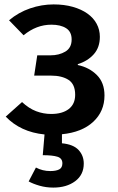

<svg xmlns="http://www.w3.org/2000/svg" viewBox="-20 -598 535 871"><path d="M263 143Q263 120 240.5 113Q218 106 174 106L182 12Q73 1 6 -69L80 -135Q111 -106 144 -93.5Q177 -81 212 -81Q263 -81 292 -103.5Q321 -126 321 -168Q321 -216 291 -235.5Q261 -255 211 -255H135L149 -347H209Q248 -347 276.5 -364Q305 -381 305 -419Q305 -454 280 -470Q255 -486 213 -486Q145 -486 87 -438L21 -506Q64 -542 116.5 -560Q169 -578 223 -578Q271 -578 310 -567Q349 -556 376.5 -536.5Q404 -517 418.5 -490Q433 -463 433 -431Q433 -383 405.5 -352Q378 -321 333 -307V-303Q385 -292 419.5 -257.5Q454 -223 454 -165Q454 -93 403 -45.5Q352 2 261 11V52Q313 57 336.5 82.5Q360 108 360 144Q360 195 321 224Q282 253 222 253Q189 253 159.5 244.5Q130 236 110 225L143 162Q173 178 208 178Q234 178 248.5 170.5Q263 163 263 143Z"/></svg>

Font: Qnwhxotralxmqkhsjrfbfhwcoqn
Style: Regular
Weight: 500
Designer: Carrois Corporate & Edenspiekermann
Foundry: Carrois Corporate GbR & Edenspiekermann AG
Version: Version 2.001